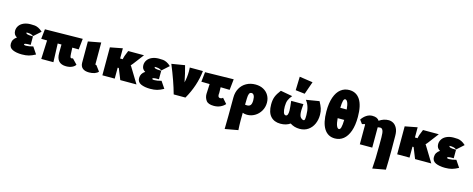

<svg xmlns="http://www.w3.org/2000/svg" viewBox="-40 -1584 6768 2746"><g transform="rotate(15 3344.0 -211.0)"><path d="M420 -42Q367 -13 324.5 -1.5Q282 10 223 10Q140 10 85.5 -14.5Q31 -39 31 -99Q31 -166 93 -206Q42 -233 42 -292Q42 -333 65 -367Q88 -401 132 -420.5Q176 -440 235 -440Q272 -440 296 -437.5Q320 -435 350 -421Q380 -407 412 -377L310 -285Q287 -302 264 -306.5Q241 -311 213 -311Q208 -311 206.5 -310.5Q205 -310 206 -308.5Q207 -307 207 -305Q207 -293 229.5 -287Q252 -281 310 -281V-155Q253 -155 234.5 -151Q216 -147 216 -137Q216 -133 223.5 -129.5Q231 -126 250 -126Q290 -126 352 -143Z M1016 -50Q1000 -23 963 -6.5Q926 10 877 10Q731 10 733 -150L734 -274H678L688 0H508L520 -277L433 -278L449 -423L1007 -431L990 -270L895 -271L899 -182Q901 -142 906 -131Q911 -120 926 -120Q931 -120 935.5 -121.5Q940 -123 943 -126Z M1087 -97V-414L1276 -449V-128Q1276 -123 1277.5 -121.5Q1279 -120 1284 -120H1286Q1294 -120 1296 -114L1353 -38Q1337 -17 1301 -3.5Q1265 10 1218 10Q1154 10 1121 -17.5Q1088 -45 1087 -97Z M1678 0 1613 -162H1603H1596V0H1413V-414L1596 -449V-298H1637Q1632 -298 1647 -348L1680 -431H1914L1796 -276Q1779 -255 1765 -239H1772L1918 0Z M2319 -42Q2266 -13 2223.5 -1.5Q2181 10 2122 10Q2039 10 1984.5 -14.5Q1930 -39 1930 -99Q1930 -166 1992 -206Q1941 -233 1941 -292Q1941 -333 1964 -367Q1987 -401 2031 -420.5Q2075 -440 2134 -440Q2171 -440 2195 -437.5Q2219 -435 2249 -421Q2279 -407 2311 -377L2209 -285Q2186 -302 2163 -306.5Q2140 -311 2112 -311Q2107 -311 2105.5 -310.5Q2104 -310 2105 -308.5Q2106 -307 2106 -305Q2106 -293 2128.5 -287Q2151 -281 2209 -281V-155Q2152 -155 2133.5 -151Q2115 -147 2115 -137Q2115 -133 2122.5 -129.5Q2130 -126 2149 -126Q2189 -126 2251 -143Z M2786 -431Q2763 -210 2643 0H2469Q2419 -182 2323 -414L2518 -446Q2550 -334 2574 -207Q2594 -288 2594 -375Q2594 -395 2592 -431Z M3163 -137 3230 -61Q3205 -31 3162 -10.5Q3119 10 3064 10Q2979 10 2949.5 -32.5Q2920 -75 2920 -127L2921 -150L2927 -276L2804 -278L2820 -423L3242 -431L3225 -270L3091 -273L3093 -182Q3092 -182 3091.5 -176.5Q3091 -171 3091 -163Q3091 -120 3126 -120Q3135 -120 3146 -124.5Q3157 -129 3163 -137Z M3788 -230Q3788 -163 3756 -108Q3724 -53 3671 -21.5Q3618 10 3557 10Q3518 10 3491 -2Q3490 44 3490 108Q3490 183 3495 254L3301 289Q3305 123 3305 -178Q3305 -255 3338 -314.5Q3371 -374 3430 -407Q3489 -440 3564 -440Q3631 -440 3681.5 -413Q3732 -386 3760 -338Q3788 -290 3788 -230ZM3590 -213Q3590 -261 3576.5 -284.5Q3563 -308 3541 -308Q3516 -308 3506 -285Q3496 -262 3495 -216L3493 -122Q3513 -120 3522 -120Q3558 -120 3574 -142Q3590 -164 3590 -213Z M4566 -257Q4566 -184 4538.5 -123Q4511 -62 4458.5 -26Q4406 10 4334 10Q4255 10 4193 -31Q4135 10 4050 10Q3957 10 3904.5 -48Q3852 -106 3852 -223Q3852 -292 3871 -340Q3890 -388 3936 -447L4112 -415Q4078 -376 4063 -339Q4048 -302 4048 -246Q4048 -191 4059 -158Q4070 -125 4094 -125Q4129 -125 4129 -204Q4129 -233 4125 -265L4116 -346H4297L4292 -275Q4291 -265 4291 -246Q4291 -173 4314 -149Q4337 -125 4358 -125Q4371 -125 4375 -141Q4379 -157 4379 -206Q4379 -335 4315 -415L4509 -447Q4538 -394 4552 -352.5Q4566 -311 4566 -257ZM4139 -510 4145 -711 4342 -682 4276 -494Z M5097 -370Q5097 -245 5066.5 -159.5Q5036 -74 4982 -31Q4928 12 4856 12Q4753 12 4697 -75.5Q4641 -163 4641 -333Q4641 -456 4671 -541Q4701 -626 4755 -668.5Q4809 -711 4881 -711Q4985 -711 5041 -625.5Q5097 -540 5097 -370ZM4820 -432H4915Q4909 -502 4894 -535Q4879 -568 4858 -568Q4840 -568 4831 -537Q4822 -506 4820 -432ZM4919 -279H4822Q4828 -204 4843 -168.5Q4858 -133 4879 -133Q4898 -133 4907.5 -167Q4917 -201 4919 -279Z M5684 -31Q5684 132 5679 254L5486 289Q5498 156 5498 -58V-175Q5498 -250 5484.5 -278Q5471 -306 5449 -306Q5431 -306 5409 -301V0H5225V-286Q5225 -295 5221.5 -297Q5218 -299 5215 -297.5Q5212 -296 5212 -295Q5201 -295 5192 -291Q5183 -287 5180 -286L5138 -343Q5168 -388 5208.5 -414Q5249 -440 5294 -440Q5372 -440 5396 -394Q5463 -440 5536 -440Q5572 -440 5605 -421.5Q5638 -403 5660.5 -360Q5683 -317 5683 -246Z M6043 0 5978 -162H5968H5961V0H5778V-414L5961 -449V-298H6002Q5997 -298 6012 -348L6045 -431H6279L6161 -276Q6144 -255 6130 -239H6137L6283 0Z M6684 -42Q6631 -13 6588.5 -1.5Q6546 10 6487 10Q6404 10 6349.5 -14.5Q6295 -39 6295 -99Q6295 -166 6357 -206Q6306 -233 6306 -292Q6306 -333 6329 -367Q6352 -401 6396 -420.5Q6440 -440 6499 -440Q6536 -440 6560 -437.5Q6584 -435 6614 -421Q6644 -407 6676 -377L6574 -285Q6551 -302 6528 -306.5Q6505 -311 6477 -311Q6472 -311 6470.5 -310.5Q6469 -310 6470 -308.5Q6471 -307 6471 -305Q6471 -293 6493.5 -287Q6516 -281 6574 -281V-155Q6517 -155 6498.5 -151Q6480 -147 6480 -137Q6480 -133 6487.5 -129.5Q6495 -126 6514 -126Q6554 -126 6616 -143Z"/></g></svg>

Font: Ysabeau Heavy
Style: Regular
Weight: 800
Designer: Christian Thalmann (Catharsis Fonts)
Version: Version 0.003